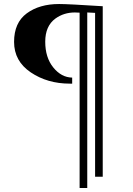

<svg xmlns="http://www.w3.org/2000/svg" viewBox="-20 -746 663 955"><path d="M491 133H453V-682L414 -684V189H376V-683Q364 -684 352 -684Q298 -684 256 -654Q205 -617 205 -538.5Q205 -460 245 -410.5Q285 -361 339 -360V-330Q333 -330 327 -330Q216 -330 133 -386Q50 -442 50 -537.5Q50 -633 113 -679.5Q176 -726 274 -726Q320 -726 491 -715Z"/></svg>

Font: Julius Sans One
Style: Regular
Weight: 400
Designer: Luciano Vergara
Foundry: LatinoType
Version: Version 1.001